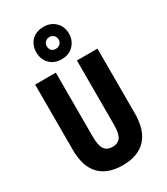

<svg xmlns="http://www.w3.org/2000/svg" viewBox="-243 -1109 1060 1222"><g transform="rotate(-30 287.0 -498.0)"><path d="M516 -238Q516 -115 457 -52.5Q398 10 286 10Q176 10 117 -50.5Q58 -111 58 -235V-714H210V-241Q210 -177 229.5 -150.5Q249 -124 287 -124Q327 -124 346 -150.5Q365 -177 365 -242V-714H516ZM287 -769Q232 -769 199.5 -802.5Q167 -836 167 -887Q167 -940 199.5 -973Q232 -1006 287 -1006Q340 -1006 373.5 -972.5Q407 -939 407 -888Q407 -838 374 -803.5Q341 -769 287 -769ZM287 -845Q306 -845 318.5 -857Q331 -869 331 -888Q331 -907 318.5 -919Q306 -931 287 -931Q269 -931 256.5 -919Q244 -907 244 -888Q244 -869 255 -857Q266 -845 287 -845Z"/></g></svg>

Font: Noto Sans Arabic ExtCond ExtBd
Style: Regular
Weight: 800
Width: 2
Designer: Monotype Design Team, Nadine Chahine, Nizar Qandah and Khaled Hosny
Foundry: Monotype Imaging Inc.
Version: Version 2.012; ttfautohint (v1.8.4.7-5d5b)